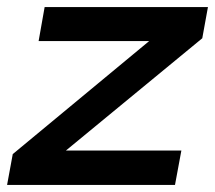

<svg xmlns="http://www.w3.org/2000/svg" viewBox="-54 -522 607 542"><path d="M517 -414 533 -502H72L55 -406H367L-18 -87L-34 0H440L458 -97H132Z"/></svg>

Font: Geom Medium
Style: Italic
Weight: 500
Italic angle: -10°
Version: Version 1.102